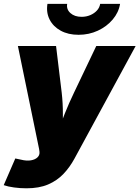

<svg xmlns="http://www.w3.org/2000/svg" viewBox="-44 -785 735 1012"><path d="M-24.4 190.9 36.6 50.3 66.9 56.6Q96.2 64 118.9 60.1Q141.6 56.2 153.8 44.2Q166 32.2 164.1 15.1L162.1 0.5L50.3 -542.5H251.5L281.2 -296.9Q287.6 -241.2 287.4 -184.8Q287.1 -128.4 288.6 -61.5H251Q274.4 -128.4 297.1 -185.3Q319.8 -242.2 346.2 -296.9L463.4 -542.5H670.9L348.1 51.8Q323.7 96.7 290.3 131.8Q256.8 167 209.5 187.3Q162.1 207.5 95.7 207.5Q62 207.5 30 203.1Q-2 198.7 -24.4 190.9ZM370.1 -601.6Q315.4 -601.6 275.9 -623.3Q236.3 -645 217.5 -682.1Q198.7 -719.2 206.1 -764.6H310.1Q305.2 -735.8 327.1 -716.1Q349.1 -696.3 386.2 -696.3Q410.6 -696.3 431.9 -705.3Q453.1 -714.4 467 -729.7Q481 -745.1 483.9 -764.6H588.9Q581.5 -719.2 550 -682.1Q518.6 -645 471.7 -623.3Q424.8 -601.6 370.1 -601.6Z"/></svg>

Font: Inter 16pt Black
Style: Italic
Weight: 900
Italic angle: -9.3988°
Version: Version 4.001;git-66647c0bb